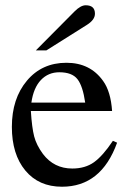

<svg xmlns="http://www.w3.org/2000/svg" viewBox="-20 -698 484 728"><path d="M116 -507 263 -655Q286 -678 305 -678Q340 -678 340 -646Q340 -623 310 -604L156 -507ZM408 -164 424 -157Q364 10 215 10Q127 10 76 -51.5Q25 -113 25 -217Q25 -324 82 -392Q139 -460 232 -460Q322 -460 371 -391Q400 -351 405 -277H97Q101 -214 109.5 -181Q118 -148 143 -114Q185 -59 254 -59Q303 -59 336.5 -83Q370 -107 408 -164ZM99 -309H303Q294 -372 273.5 -398Q253 -424 205 -424Q163 -424 135 -394.5Q107 -365 99 -309Z"/></svg>

Font: STIX
Style: Regular
Weight: 400
Designer: MicroPress Inc., with final additions and corrections provided by Coen Hoffman, Elsevier (retired)
Version: Version 1.1.1